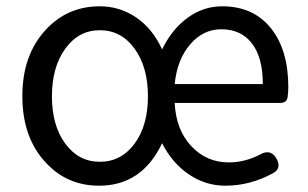

<svg xmlns="http://www.w3.org/2000/svg" viewBox="-20 -577 977 610"><path d="M295 13Q192 13 124 -62Q51 -141 51 -271.5Q51 -402 125 -482Q194 -557 297 -557Q360 -557 412 -522Q465 -486 495 -420Q526 -484 576 -520.5Q626 -557 686 -557Q785 -557 841 -487Q896 -418 896 -300Q896 -288 894 -270Q892 -250 870 -250H713H535Q539 -165 587.5 -113Q636 -61 707 -61Q759 -61 808 -87Q841 -105 859 -72Q875 -42 848 -27Q775 13 696 13Q633 13 580 -23Q527 -59 495 -122Q431 13 295 13ZM297 -63Q365 -63 407.5 -120.5Q450 -178 450 -271Q450 -364 407.5 -422.5Q365 -481 297 -481Q230 -481 187.5 -422.5Q145 -364 145 -271Q145 -178 187.5 -120.5Q230 -63 297 -63ZM535 -310H675H815Q815 -394 780.5 -439Q746 -484 683 -484Q626 -484 585 -437Q543 -389 535 -310Z"/></svg>

Font: GenSenRounded JP R
Style: Regular
Weight: 400
Version: Version 1.501;PS 1;hotconv 16.6.51;makeotf.lib2.5.65220